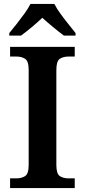

<svg xmlns="http://www.w3.org/2000/svg" viewBox="-20 -951 430 971"><path d="M31 0V-49H64Q89 -49 107 -60.5Q125 -72 125 -117V-597Q125 -642 107 -653.5Q89 -665 64 -665H31V-714H358V-665H326Q300 -665 282.5 -653.5Q265 -642 265 -597V-117Q265 -72 282.5 -60.5Q300 -49 326 -49H358V0ZM27 -784Q43 -803 63.5 -829Q84 -855 103.5 -882Q123 -909 134 -931H255Q266 -909 285.5 -882Q305 -855 326 -829Q347 -803 362 -784V-771H303Q280 -788 248.5 -814Q217 -840 194 -861Q172 -840 141 -814Q110 -788 86 -771H27Z"/></svg>

Font: Noto Naskh Arabic UI Semi
Style: Bold
Weight: 700
Designer: Monotype Design Team, David Williams, Mohamad Dakak and Nizar Qandah
Foundry: Monotype Imaging Inc.
Version: Version 2.014; ttfautohint (v1.8.4.7-5d5b)